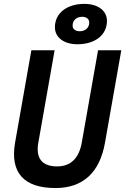

<svg xmlns="http://www.w3.org/2000/svg" viewBox="-20 -950 639 980"><path d="M263.2 9.8C402.8 9.8 489.3 -68.8 516.1 -222.7L599.1 -693.4H480.5L397.5 -222.7C383.3 -142.1 340.8 -100.6 271.5 -100.6C194.3 -100.6 161.1 -142.6 175.8 -222.7L258.8 -693.4H140.1L57.1 -222.7C30.3 -69.8 100.6 9.8 263.2 9.8ZM375 -724.1C465.3 -724.1 525.9 -771.5 525.9 -843.3C525.9 -895.5 480 -930.2 411.1 -930.2C320.8 -930.2 260.3 -882.8 260.3 -811C260.3 -758.8 306.2 -724.1 375 -724.1ZM386.7 -790.5C365.2 -790.5 350.6 -801.8 350.6 -818.8C350.6 -846.2 370.1 -864.3 399.9 -864.3C421.4 -864.3 435.5 -852.5 435.5 -835.4C435.5 -808.6 416 -790.5 386.7 -790.5Z"/></svg>

Font: Cascadia Code SemiBold
Style: Italic
Weight: 600
Italic angle: -10°
Monospace: yes
Designer: Aaron Bell
Foundry: Saja Typeworks
Version: Version 2404.023